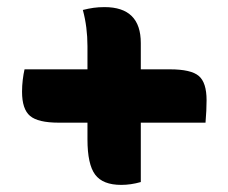

<svg xmlns="http://www.w3.org/2000/svg" viewBox="-20 -570 640 540"><path d="M49 -375H226V-440Q226 -494 213 -542Q229 -546 243 -548Q257 -550 274 -550Q376 -550 376 -449V-375H458Q517 -375 539 -356.5Q561 -338 561 -288Q561 -260 558 -225H376V-58Q348 -50 321 -50Q269 -50 247.5 -79Q226 -108 226 -178V-225H145Q87 -225 64.5 -244Q42 -263 42 -312Q42 -329 44 -345.5Q46 -362 49 -375Z"/></svg>

Font: Recursive Mn Csl St XBd
Style: Regular
Weight: 800
Monospace: yes
Version: Version 1.079;hotconv 1.0.112;makeotfexe 2.5.65598; ttfautoh